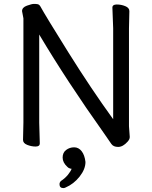

<svg xmlns="http://www.w3.org/2000/svg" viewBox="-20 -734 778 984"><path d="M305 230Q285 230 285 210Q285 200 293 193Q312 181 328 162Q343 143 347 131Q345 131 340 130Q330 127 325 121Q301 99 301 73.5Q301 48 319 34.5Q337 21 360 21Q383 21 398.5 41Q414 61 418 96Q418 133 388 171Q358 209 316 227Q310 230 305 230ZM100 -640 93 -677Q93 -696 118 -705Q143 -714 154 -714Q165 -714 173 -712.5Q181 -711 187 -701Q212 -655 329.5 -467Q447 -279 560 -123V-589L556 -695Q556 -711 578.5 -711Q601 -711 622 -702.5Q643 -694 643 -677L641 -588V-87L645 -32Q645 -20 634 -8Q610 19 585.5 19Q561 19 550.5 3.5Q540 -12 515 -48Q323 -318 181 -557V-105L184 1Q184 17 162.5 17Q141 17 119.5 8.5Q98 0 98 -17L100 -106Z"/></svg>

Font: ToneOZ-Pinyin-WenKai-Medium
Style: Medium
Weight: 700
Designer: Fontworks Inc.
Foundry: ToneOZ
Version: Version 0.240331